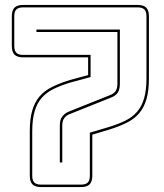

<svg xmlns="http://www.w3.org/2000/svg" viewBox="-20 -750 667 780"><path d="M147 10Q123 10 112 -1Q101 -12 101 -36V-217Q101 -267 111 -301Q121 -335 140.5 -358Q160 -381 191 -396.5Q222 -412 264 -425L338 -445V-517H74Q50 -517 39 -528Q28 -539 28 -563V-684Q28 -708 39 -719Q50 -730 74 -730H539Q563 -730 574 -719Q585 -708 585 -684V-431Q585 -381 575 -347Q565 -313 545.5 -290Q526 -267 495 -251.5Q464 -236 422 -223L355 -203V-36Q355 -12 344 -1Q333 10 309 10ZM539 -720H74Q55 -720 46.5 -711.5Q38 -703 38 -684V-563Q38 -544 46.5 -535.5Q55 -527 74 -527H348V-437L267 -415Q227 -403 197.5 -388.5Q168 -374 149 -352Q130 -330 120.5 -297Q111 -264 111 -217V-36Q111 -17 119.5 -8.5Q128 0 147 0H309Q328 0 336.5 -8.5Q345 -17 345 -36V-211L419 -233Q459 -245 488.5 -259.5Q518 -274 537 -296Q556 -318 565.5 -351Q575 -384 575 -431V-684Q575 -703 566.5 -711.5Q558 -720 539 -720ZM223 -90V-240Q223 -263 232.5 -276Q242 -289 258 -296L428 -364Q443 -370 450 -380.5Q457 -391 457 -410V-620H128V-630H467V-410Q467 -387 458.5 -374Q450 -361 432 -354L262 -286Q249 -281 241 -270Q233 -259 233 -240V-90Z"/></svg>

Font: Bungee Outline
Style: Regular
Weight: 400
Designer: David Jonathan Ross
Foundry: David Jonathan Ross
Version: Version 1.000;PS 1.0;hotconv 1.0.72;makeotf.lib2.5.5900